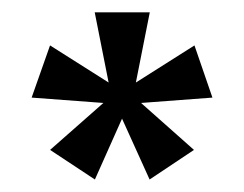

<svg xmlns="http://www.w3.org/2000/svg" viewBox="-20 -760 397 312"><path d="M134.2 -468.3 61.4 -516.4 148 -592.7 31.4 -601.4 61.3 -686.2 156.5 -625.9 133.9 -740H223.4L200.8 -625.9L296 -686.2L325.2 -601.4L209.2 -592.7L295.2 -516.4L223.1 -468.3L178.3 -567.2Z"/></svg>

Font: Sutasoma
Style: Regular
Weight: 400
Designer: Izhar Fathurrohim, Akbar Rohmanto, Arusyal Khofiqoini
Foundry: Kiwari Kolektiv
Version: Version 1.102